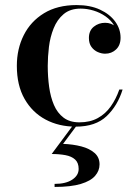

<svg xmlns="http://www.w3.org/2000/svg" viewBox="-20 -490 553 758"><path d="M279 10Q212.5 10 160 -18Q107.5 -46 77 -99.5Q46.5 -153 46.5 -230Q46.5 -297 73.8 -351.2Q101 -405.5 153.8 -437.8Q206.5 -470 282.5 -470Q336 -470 374.8 -452Q413.5 -434 434.8 -404.8Q456 -375.5 456 -341Q456 -311.5 438.2 -294.8Q420.5 -278 395 -278Q381 -278 366 -284.5Q351 -291 341 -304.8Q331 -318.5 331 -340Q331 -369 350.2 -384.5Q369.5 -400 395 -400Q419 -400 437 -385Q455 -370 455 -341H443.5Q443.5 -368 430.8 -389.2Q418 -410.5 396.5 -425.5Q375 -440.5 349.5 -448.2Q324 -456 298.5 -456Q257 -456 231.2 -434.2Q205.5 -412.5 191.8 -378.2Q178 -344 173.2 -304.8Q168.5 -265.5 168.5 -230Q168.5 -187 174 -147Q179.5 -107 193 -75.5Q206.5 -44 231 -25.5Q255.5 -7 293.5 -7Q335.5 -7 366 -23.8Q396.5 -40.5 417.2 -69.8Q438 -99 451 -136.5H464Q444.5 -73 401 -31.5Q357.5 10 279 10ZM195.5 248V236Q240 236 265.2 219.2Q290.5 202.5 290.5 177Q290.5 152.5 276.5 139.8Q262.5 127 238.2 122.5Q214 118 184 118L270.5 1.5H286L229 78Q268.5 79.5 301 88Q333.5 96.5 353.2 113.8Q373 131 373 159Q373 184 355.5 204.2Q338 224.5 299 236.2Q260 248 195.5 248Z"/></svg>

Font: Bodoni Moda 18pt Medium
Style: Regular
Weight: 500
Designer: Owen Earl
Foundry: indestructible type
Version: Version 2.004